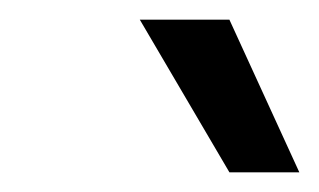

<svg xmlns="http://www.w3.org/2000/svg" viewBox="-20 -770 324 195"><path d="M213 -595 122 -750H213L284 -595Z"/></svg>

Font: Orkney
Style: Italic
Weight: 400
Italic angle: -7°
Designer: Samuel Oakes and Alfredo Marco Pradil
Foundry: Alfredo Marco Pradil
Version: 1.0; ttfautohint (v1.5)